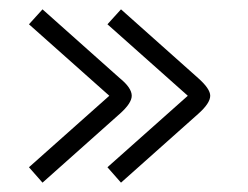

<svg xmlns="http://www.w3.org/2000/svg" viewBox="-20 -406 531 411"><path d="M71 -386 236 -239Q262 -218 262 -201Q262 -185 236 -162L71 -15L42 -48L214 -201L42 -354ZM239 -386 404 -239Q430 -216 430 -201Q430 -185 404 -162L239 -15L210 -48L382 -201L210 -354Z"/></svg>

Font: Bhavuka
Style: Regular
Weight: 400
Version: 2.94.0; ttfautohint (v1.2) -l 7 -r 28 -G 50 -x 13 -D deva -f